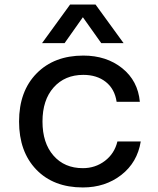

<svg xmlns="http://www.w3.org/2000/svg" viewBox="-20 -804 690 836"><path d="M163.1 -616.2 285.2 -784.2H396L518.1 -616.2H420.9L340.8 -729L261.2 -616.2ZM340.8 12.2Q212.9 12.2 137.9 -65.7Q63 -143.6 63 -274.9Q63 -406.7 139.4 -484.4Q215.8 -562 342.8 -562Q443.4 -562 512 -507.1Q580.6 -452.1 588.9 -360.8H487.8Q479.5 -416.5 440.7 -447.3Q401.9 -478 342.8 -478Q262.2 -478 213.6 -423.3Q165 -368.7 165 -274.9Q165 -181.2 212.9 -126.5Q260.7 -71.8 340.8 -71.8Q395 -71.8 436.8 -103.5Q478.5 -135.3 491.2 -188H592.8Q578.1 -96.7 508.1 -42.2Q438 12.2 340.8 12.2Z"/></svg>

Font: Azeret Mono
Style: Regular
Weight: 400
Designer: Martin Vácha
Foundry: Displaay
Version: Version 1.002